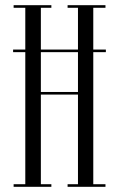

<svg xmlns="http://www.w3.org/2000/svg" viewBox="-20 -720 458 740"><path d="M32.5 0V-10H77.5V-519H30.5V-529H77.5V-690H32.5V-700H178V-690H137.5V-529H280.5V-690H240.5V-700H386.5V-690H339.5V-529H388V-519H339.5V-10H386.5V0H240.5V-10H280.5V-355.5H137.5V-10H178V0ZM137.5 -365.5H280.5V-519H137.5Z"/></svg>

Font: Imbue 100pt Light
Style: Regular
Weight: 300
Designer: Tyler Finck
Foundry: Etcetera Type Company
Version: Version 1.102; ttfautohint (v1.8.3)